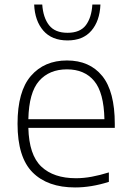

<svg xmlns="http://www.w3.org/2000/svg" viewBox="-20 -814 572 843"><path d="M309.5 9Q189 9 123 -57.2Q57 -123.5 57 -270.5Q57 -413 115.8 -480.8Q174.5 -548.5 274 -548.5Q373.5 -548.5 428.8 -480.5Q484 -412.5 484 -270V-252.5H104.5Q107.5 -133.5 161.5 -82.5Q215.5 -31.5 313.5 -31.5Q347 -31.5 382.5 -38Q418 -44.5 458 -57V-15.5Q381 9 309.5 9ZM274 -509.5Q196.5 -509.5 151.8 -458.8Q107 -408 104.5 -290.5H438.5Q436 -407.5 393.5 -458.5Q351 -509.5 274 -509.5ZM276.5 -636.5Q207.5 -636.5 170.2 -679.5Q133 -722.5 130 -794H165.5Q169.5 -736.5 195.5 -703.2Q221.5 -670 276.5 -670Q331.5 -670 356.8 -703.2Q382 -736.5 385.5 -794H421Q418 -722 381.2 -679.2Q344.5 -636.5 276.5 -636.5Z"/></svg>

Font: Encode Sans SmExp XLt
Style: Regular
Weight: 200
Width: 6
Designer: Multiple Designers
Foundry: Impallari Type
Version: Version 3.002; ttfautohint (v1.8.3) -l 8 -r 50 -G 200 -x 14 